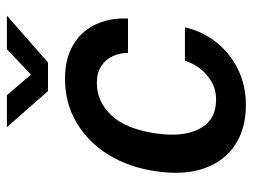

<svg xmlns="http://www.w3.org/2000/svg" viewBox="-110 -630 750 570"><g transform="rotate(-90 265.0 -345.0)"><path d="M238 10Q169.5 10 121 -21.2Q72.5 -52.5 50.8 -112.2Q29 -172 41.5 -256.5Q53 -337 90.5 -397.8Q128 -458.5 186 -492.8Q244 -527 316.5 -527Q375.5 -527 416.2 -503Q457 -479 477.2 -436.5Q497.5 -394 495 -340H393Q393 -363.5 383.5 -384.8Q374 -406 354.2 -419.2Q334.5 -432.5 303.5 -432.5Q248.5 -432.5 207.8 -389.5Q167 -346.5 154 -257.5Q142 -175.5 168 -127Q194 -78.5 254 -78.5Q285 -78.5 308.8 -92.8Q332.5 -107 348 -128.2Q363.5 -149.5 369.5 -171H469Q457 -118.5 424.2 -77.5Q391.5 -36.5 343.8 -13.2Q296 10 238 10ZM279.5 -577.5 172.5 -699.5H267.5L328.5 -628L404 -699.5H503.5L364.5 -577.5Z"/></g></svg>

Font: Public Sans Thin SemiBold
Style: Italic
Weight: 600
Italic angle: -8°
Version: Version 2.001